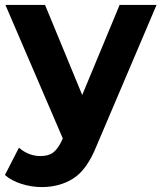

<svg xmlns="http://www.w3.org/2000/svg" viewBox="-22 -558 656 780"><path d="M148 202Q106 202 65 189Q24 176 -2 153L55 42Q94 76 143 76Q176 76 195.5 60.5Q215 45 231 9L233 4L0 -538H161L312 -172L464 -538H614L371 33Q332 131 276.5 166.5Q221 202 148 202Z"/></svg>

Font: Montserrat
Style: Bold
Weight: 700
Designer: Julieta Ulanovsky
Foundry: Julieta Ulanovsky
Version: Version 9.000; ttfautohint (v1.8.4.7-5d5b)